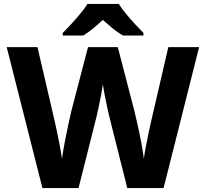

<svg xmlns="http://www.w3.org/2000/svg" viewBox="-20 -953 1043 973"><path d="M989 -714 809 0H625L534 -362Q530 -379 523 -410.5Q516 -442 510 -474.5Q504 -507 501 -526Q499 -507 493 -474.5Q487 -442 480 -410.5Q473 -379 469 -361L378 0H195L14 -714H170L259 -331Q264 -309 271 -275Q278 -241 284.5 -206.5Q291 -172 294 -148Q299 -184 307.5 -229.5Q316 -275 325.5 -318.5Q335 -362 342 -392L426 -714H577L661 -391Q668 -362 678 -317.5Q688 -273 696.5 -227.5Q705 -182 709 -148Q712 -172 718.5 -206.5Q725 -241 732 -274.5Q739 -308 744 -330L833 -714ZM582 -933Q596 -910 619 -882.5Q642 -855 665.5 -829.5Q689 -804 707 -786V-773H603Q577 -788 552.5 -808Q528 -828 501 -852Q475 -828 452 -809Q429 -790 402 -773H298V-786Q317 -805 340.5 -830.5Q364 -856 386.5 -883Q409 -910 423 -933Z"/></svg>

Font: Noto Sans Oriya
Style: Bold
Weight: 700
Designer: Amélie Bonet and Sol Matas
Foundry: Google LLC
Version: Version 2.006; ttfautohint (v1.8.4.7-5d5b)